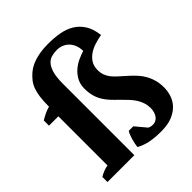

<svg xmlns="http://www.w3.org/2000/svg" viewBox="-194 -810 943 943"><g transform="rotate(-45 278.0 -338.0)"><path d="M390.1 -539.6Q390.1 -562 383.1 -579.6Q376 -597.2 364.3 -609.4Q352.5 -621.6 336.4 -628.2Q320.3 -634.8 302.2 -634.8Q282.7 -634.8 265.1 -630.1Q247.6 -625.5 234.4 -610.8Q221.2 -596.2 213.4 -568.8Q205.6 -541.5 205.6 -495.6V0H19V-35.6Q33.2 -43.9 47.1 -49.6Q61 -55.2 76.7 -57.6V-398.9H11.7V-435.1Q27.8 -444.8 43.5 -452.4Q59.1 -460 77.6 -464.8Q77.6 -503.4 81.3 -530.8Q85 -558.1 92.5 -578.1Q100.1 -598.1 111.8 -613Q123.5 -627.9 139.2 -641.6Q154.3 -654.8 173.1 -663.6Q191.9 -672.4 212.4 -677.5Q232.9 -682.6 253.9 -684.6Q274.9 -686.5 295.4 -686.5Q334 -686.5 370.1 -680.2Q406.2 -673.8 434.8 -657Q463.4 -640.1 482.7 -610.1Q502 -580.1 507.3 -533.2Q482.9 -528.8 459 -521.2Q435.1 -513.7 416 -500.7Q397 -487.8 385.3 -469Q373.5 -450.2 373.5 -423.3Q373.5 -402.8 379.4 -387.2Q385.3 -371.6 396.2 -357.7Q407.2 -343.8 423.6 -329.3Q439.9 -314.9 460.4 -296.4Q479 -279.8 494.6 -262.5Q510.3 -245.1 521.2 -225.3Q532.2 -205.6 538.3 -182.6Q544.4 -159.7 544.4 -131.3Q544.4 -106.4 536.4 -81.1Q528.3 -55.7 509.3 -35.2Q490.2 -14.6 459 -1.7Q427.7 11.2 381.8 11.2Q337.4 11.2 304.2 4.4Q271 -2.4 244.6 -17.6Q245.6 -26.9 248 -38.8Q250.5 -50.8 253.9 -63Q257.3 -75.2 261.7 -86.2Q266.1 -97.2 271 -104H302.2L350.1 -46.9Q357.4 -43.5 362.8 -42.2Q368.2 -41 376.5 -41Q387.7 -41 396.7 -45.9Q405.8 -50.8 412.4 -59.6Q418.9 -68.4 422.6 -80.3Q426.3 -92.3 426.3 -106Q426.3 -126 420.9 -143.3Q415.5 -160.6 405.3 -177Q395 -193.4 380.4 -209.2Q365.7 -225.1 347.7 -242.7Q329.1 -260.3 313.5 -277.1Q297.9 -293.9 286.6 -312.5Q275.4 -331.1 269.3 -353.5Q263.2 -376 263.2 -404.8Q263.2 -436 276.4 -459.2Q289.6 -482.4 308.8 -498.5Q328.1 -514.6 350.1 -524.4Q372.1 -534.2 390.1 -539.6Z"/></g></svg>

Font: PT Astra Serif
Style: Bold
Weight: 700
Designer: A.Korolkova, I. Chaeva
Foundry: ParaType Ltd
Version: Version 1.002